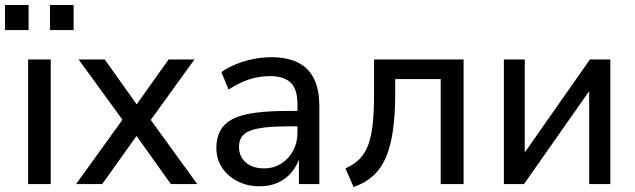

<svg xmlns="http://www.w3.org/2000/svg" viewBox="-31 -740 2555 772"><path d="M82 0V-501H173V0ZM170 -619V-720H265V-619ZM-11 -619V-720H84V-619Z M275 0 479 -283 480 -233 285 -501H390L528 -307H509L647 -501H751L558 -234L559 -280L762 0H656L509 -206H527L380 0Z M1013 9Q963 9 923.5 -11.5Q884 -32 861.5 -66.5Q839 -101 839 -144Q839 -200 867.5 -233Q896 -266 958.5 -280Q1021 -294 1123 -294H1179V-232H1126Q1072 -232 1034 -227.5Q996 -223 973.5 -214Q951 -205 940.5 -189Q930 -173 930 -150Q930 -110 957.5 -86.5Q985 -63 1031 -63Q1069 -63 1099.5 -82Q1130 -101 1147.5 -133.5Q1165 -166 1165 -206V-322Q1165 -381 1138 -407.5Q1111 -434 1054 -434Q1012 -434 971.5 -421Q931 -408 888 -380L859 -450Q886 -469 919.5 -482.5Q953 -496 989 -503Q1025 -510 1059 -510Q1123 -510 1166 -489Q1209 -468 1231 -424.5Q1253 -381 1253 -312V0H1171V-111H1175Q1165 -76 1142.5 -48.5Q1120 -21 1087.5 -6Q1055 9 1013 9Z M1391 12 1358 -63Q1392 -78 1414.5 -100.5Q1437 -123 1450 -158.5Q1463 -194 1468 -244.5Q1473 -295 1473 -365V-501H1833V0H1741V-422H1558V-363Q1558 -279 1549 -216Q1540 -153 1521 -108Q1502 -63 1469.5 -33.5Q1437 -4 1391 12Z M1995 0V-501H2079V-107H2065L2341 -501H2423V0H2338V-395H2353L2076 0Z"/></svg>

Font: Nunitoga
Style: Medium
Weight: 500
Designer: Vernon Adams
Foundry: Vernon Adams
Version: Version 1.0